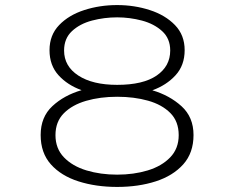

<svg xmlns="http://www.w3.org/2000/svg" viewBox="-20 -727 915 758"><path d="M442.5 11Q358.5 11 289.8 -11Q221 -33 180.8 -78.2Q140.5 -123.5 140.5 -194Q140.5 -265 186.8 -308Q233 -351 302 -371Q246.5 -391 211 -430Q175.5 -469 175.5 -529Q175.5 -588.5 213.5 -628Q251.5 -667.5 312.5 -687.2Q373.5 -707 442.5 -707Q510.5 -707 571.5 -687.2Q632.5 -667.5 670.8 -628Q709 -588.5 709 -529Q709 -469 673 -429.8Q637 -390.5 581.5 -370.5Q649.5 -350.5 696.8 -307.5Q744 -264.5 744 -194Q744 -123.5 703.5 -78.2Q663 -33 594.8 -11Q526.5 11 442.5 11ZM442.5 -392Q545 -392 598.5 -428.8Q652 -465.5 652 -527.5Q652 -575 620.2 -604Q588.5 -633 540.2 -645.8Q492 -658.5 442.5 -658.5Q391.5 -658.5 343.2 -645.8Q295 -633 264 -604Q233 -575 233 -527.5Q233 -465.5 289.2 -428.8Q345.5 -392 442.5 -392ZM442.5 -37.5Q508 -37.5 563.2 -54.2Q618.5 -71 652 -105.8Q685.5 -140.5 685.5 -193.5Q685.5 -247.5 652.5 -280.8Q619.5 -314 564.5 -329.5Q509.5 -345 442.5 -345Q375.5 -345 320.2 -329Q265 -313 232 -279.8Q199 -246.5 199 -193.5Q199 -140.5 232.5 -105.8Q266 -71 321.5 -54.2Q377 -37.5 442.5 -37.5Z"/></svg>

Font: Trispace SemiExpanded ExtraLight
Style: Regular
Weight: 200
Width: 6
Designer: Tyler Finck
Foundry: Etcetera Type Company
Version: Version 1.210; ttfautohint (v1.8.3)